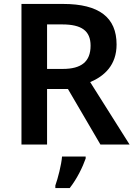

<svg xmlns="http://www.w3.org/2000/svg" viewBox="-20 -734 683 975"><path d="M300 -714H89V0H219V-282H325L490 0H638L438 -317C511 -348 572 -404 572 -508C572 -645 484 -714 300 -714ZM296 -610C395 -610 440 -577 440 -502C440 -421 393 -384 299 -384H219V-610ZM415 71V61H295C292 102 274 172 261 208V221H334C371 174 400 114 415 71Z"/></svg>

Font: Noto Sans Georgian SemiBold
Style: Regular
Weight: 600
Designer: Monotype Design Team, Akaki Razmadze
Foundry: Google LLC
Version: Version 2.005